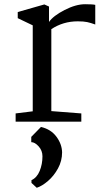

<svg xmlns="http://www.w3.org/2000/svg" viewBox="-20 -576 491 909"><path d="M54 0ZM135 -49V-456L64 -490V-519L190 -555L212 -545V-472Q232 -501 285.5 -528.5Q339 -556 383 -556Q419 -556 431 -553V-460Q409 -468 392.5 -471.5Q376 -475 348 -475Q279 -475 223 -438V-50L365 -39V0H54V-39ZM274 145Q274 186 254.5 221.5Q235 257 207 281Q179 305 154 313L129 290V277Q155 265 168 233Q181 201 181 164Q181 137 163 117Q145 97 128 97V72L174 25Q221 36 247 71Q273 106 274 145Z"/></svg>

Font: Martel
Style: Regular
Weight: 400
Designer: Dan Reynolds
Foundry: Dan Reynolds
Version: Version 1.001; ttfautohint (v1.1) -l 5 -r 5 -G 72 -x 0 -D la